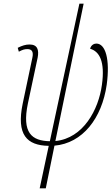

<svg xmlns="http://www.w3.org/2000/svg" viewBox="-20 -780 605 1040"><path d="M195 240H228L275 9C427 -4 532 -139 558 -321C577 -460 551 -544 502 -544C491 -544 474 -538 468 -516C518 -502 550 -448 532 -320C514 -187 432 -31 280 -16L433 -760H410L250 -15C152 -17 98 -60 131 -219L184 -468C192 -510 183 -539 140 -539C119 -539 100 -533 76 -521L82 -500C101 -510 112 -514 128 -514C152 -514 163 -501 155 -466L103 -219C68 -50 125 8 244 10Z"/></svg>

Font: Noto Serif Condensed Thin
Style: Italic
Weight: 100
Width: 3
Italic angle: -12°
Designer: Monotype Design Team
Foundry: Monotype Imaging Inc.
Version: Version 2.013